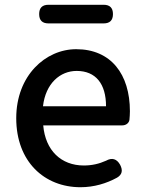

<svg xmlns="http://www.w3.org/2000/svg" viewBox="-20 -770 606 804"><path d="M428 -245H492C508 -245 520 -255 522 -268C523 -279 524 -291 524 -304C524 -459 445 -564 299 -564C171 -564 48 -454 48 -275C48 -93 166 14 317 14C374 14 426 -2 470 -26C492 -39 495 -57 483 -80C469 -105 449 -111 424 -97C395 -84 365 -77 331 -77C236 -77 170 -140 161 -245H339ZM226 -325H160C171 -421 232 -473 301 -473C381 -473 424 -419 424 -325H292ZM298 -750H183C157 -750 144 -737 144 -711C144 -685 157 -672 183 -672H298H414C440 -672 453 -685 453 -711C453 -737 440 -750 414 -750Z"/></svg>

Font: GenSenRounded2 TW M
Style: Regular
Weight: 500
Version: Version 2.100;PS 2.1;hotconv 16.6.51;makeotf.lib2.5.65220 DE